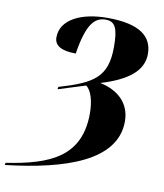

<svg xmlns="http://www.w3.org/2000/svg" viewBox="-175 -620 796 931"><g transform="rotate(10 223.0 -154.5)"><path d="M-86 229 -88 240C207 206 449 125 449 -69C449 -159 387 -214 299 -232C432 -272 502 -328 502 -410C502 -495 441 -549 279 -549C149 -549 51 -501 51 -413C51 -371 89 -352 157 -352C181 -505 220 -539 272 -539C318 -539 334 -508 334 -416C334 -268 272 -228 102 -178L100 -166L234 -208C261 -188 275 -136 275 -78C275 133 132 196 -86 229Z"/></g></svg>

Font: Noto Serif Display ExtraBold
Style: Italic
Weight: 800
Italic angle: -12°
Designer: Monotype Design Team
Foundry: Monotype Imaging Inc.
Version: Version 2.009